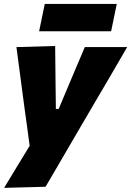

<svg xmlns="http://www.w3.org/2000/svg" viewBox="-20 -734 650 952"><path d="M0.5 197.5Q31 147 63.5 93.2Q96 39.5 127 -11Q121 -56 115 -101Q108.5 -146 102.5 -191L90.5 -281.5Q83.5 -335 76 -391Q68.5 -446.5 61.5 -500.5L253.5 -506Q254 -457 254.5 -410.5Q255 -363.5 255.5 -315L257 -194H271L321.5 -314Q342 -362 361 -407.5Q380 -452.5 400.5 -500.5H610.5Q587 -460 565.5 -423Q543.5 -385.5 517.5 -340.5Q491 -295.5 454 -232.5L371.5 -91.5Q316 3.5 277 70.5Q238 137.5 206 192ZM174 -579 202 -714.5H559L531 -579Z"/></svg>

Font: Heraclito ExtraBold
Style: Italic
Weight: 800
Italic angle: -12°
Designer: Kostas Bartsokas (font) & Cristiano Sobral (main changes)
Foundry: Kostas Bartsokas (font) & Cristiano Sobral (main changes)
Version: Version 1.00;July 8, 2020;FontCreator 13.0.0.2655 64-bit